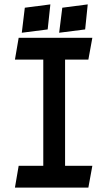

<svg xmlns="http://www.w3.org/2000/svg" viewBox="-20 -853 503 873"><path d="M209 -833 92.8 -817.9 79.1 -704.1 196.8 -719.2ZM378.9 -833 263.2 -817.9 249 -704.1 367.2 -719.2ZM381.8 -582 399.9 -681.2H64.9L47.9 -582H176.8V-99.1H64.9L47.9 0H381.8L399.9 -99.1H275.9V-582Z"/></svg>

Font: Comic Neue Angular
Style: Bold
Weight: 700
Designer: Craig Rozynski
Foundry: Craig Rozynski
Version: Version 2.003